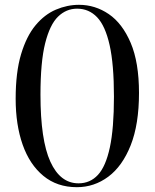

<svg xmlns="http://www.w3.org/2000/svg" viewBox="-20 -764 642 797"><path d="M299 13Q217 13 160 -34Q103 -81 74 -163.5Q45 -246 45 -354Q45 -464 67.5 -539Q90 -614 127.5 -659Q165 -704 212 -724Q259 -744 308 -744Q375 -744 431.5 -705.5Q488 -667 522.5 -586Q557 -505 557 -378Q557 -248 522.5 -161Q488 -74 429.5 -30.5Q371 13 299 13ZM306 -3Q354 -3 386.5 -38Q419 -73 436 -152Q453 -231 453 -363Q453 -497 435 -577Q417 -657 383 -692.5Q349 -728 300 -728Q255 -728 221 -695Q187 -662 167.5 -584.5Q148 -507 148 -371Q148 -183 189 -93Q230 -3 306 -3Z"/></svg>

Font: Display Regular
Style: Regular
Weight: 400
Designer: Latin by Veronika Burian and Jose Scaglione. Greek by Irene Vlachou. Cyrillic by Vera Evstafieva.
Foundry: TypeTogether
Version: Version 3.002